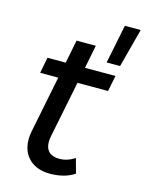

<svg xmlns="http://www.w3.org/2000/svg" viewBox="-118 -846 701 924"><g transform="rotate(15 233.0 -384.5)"><path d="M387 -775 348 -582H415L466 -775ZM277 -646H181L158 -530H67L52 -451H142L85 -167C82 -153 81 -139 81 -127C81 -44 138 6 221 6C263 6 308 -2 344 -27L324 -100C302 -84 274 -75 248 -75C200 -75 178 -100 178 -141C178 -150 179 -159 181 -169L238 -451H390L406 -530H254Z"/></g></svg>

Font: AWKNG-Font Medium
Style: Italic
Weight: 500
Italic angle: -11.3°
Designer: Awakening Church
Foundry: Awakening Church
Version: Version 1.700;PS 001.700;hotconv 1.0.88;makeotf.lib2.5.64775